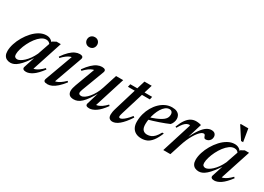

<svg xmlns="http://www.w3.org/2000/svg" viewBox="-12 -1433 2976 2162"><g transform="rotate(30 1476.5 -352.0)"><path d="M261.5 -30.5 317 -201H328Q287 -138 254.5 -96.8Q222 -55.5 195 -32.2Q168 -9 145.2 0.5Q122.5 10 100.5 10Q72.5 10 51.2 -0.8Q30 -11.5 18.2 -33.5Q6.5 -55.5 6.5 -89Q6.5 -133 22.5 -183.8Q38.5 -234.5 67 -283.5Q95.5 -332.5 132.8 -373Q170 -413.5 213.2 -437.5Q256.5 -461.5 301.5 -461.5Q332 -461.5 355 -448.2Q378 -435 396 -406.5L380 -382.5Q373 -399.5 358.5 -409.2Q344 -419 322.5 -419Q290 -419 259 -396.8Q228 -374.5 200.2 -338Q172.5 -301.5 151.8 -259.2Q131 -217 119 -176.5Q107 -136 107 -106Q107 -82 118 -71.8Q129 -61.5 147.5 -61.5Q162.5 -61.5 184 -72.8Q205.5 -84 229.8 -106.2Q254 -128.5 277.5 -161Q301 -193.5 320.5 -235L388 -431L433 -456H488.5L352.5 -39.5L340.5 -61Q357.5 -59 379.2 -66.8Q401 -74.5 426.2 -92.5Q451.5 -110.5 478.5 -139L491 -126.5Q434.5 -51 388.5 -20Q342.5 11 303.5 11Q277 11 266 0Q255 -11 261.5 -30.5Z M538 -35.5 675 -411 692 -393Q673.5 -395 652 -387Q630.5 -379 605.5 -360.8Q580.5 -342.5 551.5 -311.5L539 -323Q576.5 -377 609.8 -408.2Q643 -439.5 672.8 -453Q702.5 -466.5 730 -466.5Q758.5 -466.5 768.5 -455Q778.5 -443.5 770 -421L633 -38.5L616.5 -61Q634 -58 655.5 -64Q677 -70 703.8 -87.8Q730.5 -105.5 762 -136.5L774 -124Q736 -75 702.5 -45.2Q669 -15.5 639.5 -2.2Q610 11 583 11Q550.5 11 539.8 -0.2Q529 -11.5 538 -35.5ZM716.5 -651Q716.5 -669.5 725 -684.2Q733.5 -699 748.5 -707.8Q763.5 -716.5 783 -716.5Q812.5 -716.5 830 -698Q847.5 -679.5 847.5 -652.5Q847.5 -634 839.2 -619Q831 -604 816.2 -595Q801.5 -586 781.5 -586Q752.5 -586 734.5 -605Q716.5 -624 716.5 -651Z M1082.5 -28.5 1136 -204 1141.5 -201.5Q1106.5 -139 1077.5 -97.8Q1048.5 -56.5 1023 -32.8Q997.5 -9 973.2 1Q949 11 924 11Q882 11 864.2 -8Q846.5 -27 846.5 -57.5Q846.5 -73.5 851.2 -94.2Q856 -115 865 -139L968.5 -417.5L985 -393Q967 -395.5 944.5 -388.2Q922 -381 895.8 -362.2Q869.5 -343.5 839 -311L825.5 -323Q863.5 -376 897 -407.5Q930.5 -439 961.2 -452.8Q992 -466.5 1020 -466.5Q1049 -466.5 1060.5 -455.2Q1072 -444 1063 -420.5L955 -134Q950 -119.5 947 -109Q944 -98.5 944 -90.5Q944 -77.5 952.5 -71Q961 -64.5 978 -64.5Q997.5 -64.5 1021.2 -80.5Q1045 -96.5 1069 -125Q1093 -153.5 1113.8 -191.2Q1134.5 -229 1148 -272L1207 -456H1299.5L1168.5 -40.5L1158.5 -61Q1175.5 -59 1197.8 -66Q1220 -73 1246 -91Q1272 -109 1300.5 -139L1312.5 -126.5Q1257 -50 1210.5 -19.5Q1164 11 1126 11Q1098 11 1087.5 1.2Q1077 -8.5 1082.5 -28.5Z M1383 -418 1392 -456H1676L1668 -418ZM1477.5 -132Q1473.5 -118.5 1471 -109.2Q1468.5 -100 1467.5 -93.8Q1466.5 -87.5 1466.5 -83Q1466.5 -74 1470.8 -70Q1475 -66 1482.5 -66Q1493.5 -66 1511 -76.2Q1528.5 -86.5 1551.5 -108.2Q1574.5 -130 1602.5 -165L1618.5 -154Q1589.5 -109 1563 -77.8Q1536.5 -46.5 1512.8 -27Q1489 -7.5 1467.5 1.5Q1446 10.5 1426.5 10.5Q1402 10.5 1386.2 -3.5Q1370.5 -17.5 1370.5 -52.5Q1370.5 -66.5 1374 -87.2Q1377.5 -108 1387.5 -140L1515 -561.5H1609.5Z M1916.5 -434.5Q1888.5 -434.5 1864.8 -416Q1841 -397.5 1822.2 -367Q1803.5 -336.5 1790.2 -299.5Q1777 -262.5 1770 -224.5Q1763 -186.5 1763 -153.5Q1763 -102 1783 -80.2Q1803 -58.5 1838 -58.5Q1863 -58.5 1886 -67.8Q1909 -77 1931.2 -100Q1953.5 -123 1975.5 -164.5L1996.5 -164Q1968.5 -95.5 1939 -57.5Q1909.5 -19.5 1876.5 -4.2Q1843.5 11 1803 11Q1760 11 1729.2 -5.5Q1698.5 -22 1682.2 -53.2Q1666 -84.5 1666 -129Q1666 -181.5 1679.5 -231Q1693 -280.5 1717.8 -323.2Q1742.5 -366 1775.8 -398.2Q1809 -430.5 1848.8 -448.8Q1888.5 -467 1932.5 -467Q1971.5 -467 1995.5 -454.8Q2019.5 -442.5 2030.5 -422.5Q2041.5 -402.5 2041.5 -378.5Q2041.5 -356 2033 -333.8Q2024.5 -311.5 2009.5 -295.5Q1984.5 -284.5 1953.5 -272.5Q1922.5 -260.5 1888.2 -248.8Q1854 -237 1818.2 -226Q1782.5 -215 1747 -205.5L1749 -236Q1800 -251.5 1836.2 -266.5Q1872.5 -281.5 1896.5 -296Q1920.5 -310.5 1934 -325Q1947.5 -339.5 1953 -355Q1958.5 -370.5 1958.5 -387Q1958.5 -401.5 1953.8 -412Q1949 -422.5 1939.5 -428.5Q1930 -434.5 1916.5 -434.5Z M2205.5 -385.5Q2205.5 -389 2203.8 -391.2Q2202 -393.5 2197.5 -393.5Q2181.5 -393.5 2164.5 -385.2Q2147.5 -377 2128.5 -355Q2109.5 -333 2086 -291L2071 -297Q2096 -362 2123.5 -399Q2151 -436 2181 -451.2Q2211 -466.5 2244 -466.5Q2256.5 -466.5 2267.2 -465.2Q2278 -464 2288.5 -461.8Q2299 -459.5 2310.5 -456L2247.5 -250.5L2245 -254.5Q2283.5 -334 2317 -380.5Q2350.5 -427 2381.5 -447Q2412.5 -467 2442.5 -467Q2474 -467 2489.2 -451.5Q2504.5 -436 2504.5 -411Q2504.5 -390.5 2494.8 -374.8Q2485 -359 2469.5 -350.2Q2454 -341.5 2435.5 -341.5Q2425.5 -341.5 2419.5 -347.2Q2413.5 -353 2409.5 -365.5Q2405.5 -379 2400 -384.2Q2394.5 -389.5 2386 -389.5Q2373 -389.5 2356.8 -378Q2340.5 -366.5 2322.8 -344.8Q2305 -323 2287 -292.5Q2269 -262 2252.5 -224Q2236 -186 2222 -141.5L2176.5 0H2084Z M2709 -30.5 2764.5 -201H2775.5Q2734.5 -138 2702 -96.8Q2669.5 -55.5 2642.5 -32.2Q2615.5 -9 2592.8 0.5Q2570 10 2548 10Q2520 10 2498.8 -0.8Q2477.5 -11.5 2465.8 -33.5Q2454 -55.5 2454 -89Q2454 -133 2470 -183.8Q2486 -234.5 2514.5 -283.5Q2543 -332.5 2580.2 -373Q2617.5 -413.5 2660.8 -437.5Q2704 -461.5 2749 -461.5Q2779.5 -461.5 2802.5 -448.2Q2825.5 -435 2843.5 -406.5L2827.5 -382.5Q2820.5 -399.5 2806 -409.2Q2791.5 -419 2770 -419Q2737.5 -419 2706.5 -396.8Q2675.5 -374.5 2647.8 -338Q2620 -301.5 2599.2 -259.2Q2578.5 -217 2566.5 -176.5Q2554.5 -136 2554.5 -106Q2554.5 -82 2565.5 -71.8Q2576.5 -61.5 2595 -61.5Q2610 -61.5 2631.5 -72.8Q2653 -84 2677.2 -106.2Q2701.5 -128.5 2725 -161Q2748.5 -193.5 2768 -235L2835.5 -431L2880.5 -456H2936L2800 -39.5L2788 -61Q2805 -59 2826.8 -66.8Q2848.5 -74.5 2873.8 -92.5Q2899 -110.5 2926 -139L2938.5 -126.5Q2882 -51 2836 -20Q2790 11 2751 11Q2724.5 11 2713.5 0Q2702.5 -11 2709 -30.5ZM2818.5 -526H2791.5L2690.5 -681.5L2692 -690.5H2791Z"/></g></svg>

Font: Newsreader 36pt Medium
Style: Italic
Weight: 500
Italic angle: -17°
Designer: Hugues Gentile
Foundry: Production Type
Version: Version 1.003